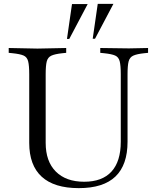

<svg xmlns="http://www.w3.org/2000/svg" viewBox="-20 -961 790 992"><path d="M387 11Q260 11 195.5 -48Q131 -107 131 -223V-577Q131 -622 125.5 -644Q120 -666 102 -674Q84 -682 45 -686L25 -688V-713L173 -710H174L322 -713V-688L302 -686Q264 -682 245.5 -673.5Q227 -665 221.5 -643.5Q216 -622 216 -577V-223Q216 -127 268.5 -74.5Q321 -22 415 -22Q508 -22 556 -74.5Q604 -127 604 -229V-577Q604 -622 598.5 -644Q593 -666 575 -674Q557 -682 518 -686L498 -688V-713L646 -711L745 -713V-688L725 -686Q687 -682 668.5 -673.5Q650 -665 644.5 -643.5Q639 -622 639 -577V-229Q639 -109 576.5 -49Q514 11 387 11ZM326 -760 352 -940H433L338 -760ZM459 -761 485 -941H566L471 -761Z"/></svg>

Font: Baskervville
Style: Regular
Weight: 400
Designer: Alexis Faudot, Rémi Forte, Morgane Pierson, Rafael Ribas, Tanguy Vanlaeys, Rosalie Wagner, Thomas Huot-Marchand
Foundry: ANRT
Version: Version 1.100